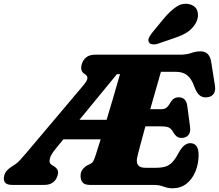

<svg xmlns="http://www.w3.org/2000/svg" viewBox="-61 -994 1176 1032"><path d="M764.5 0H424.5Q393 0 382.5 -14Q372 -28 372 -49Q372 -68.5 382.8 -83Q393.5 -97.5 409 -105.5L425 -113.5Q436 -119 441.2 -129.2Q446.5 -139.5 454.5 -164Q457 -171.5 463.5 -192.8Q470 -214 480 -245H279.5L237 -193Q211 -161.5 206.5 -139.2Q202 -117 216 -108.5L229.5 -100Q242.5 -92 248.2 -80.8Q254 -69.5 248.5 -51Q242 -27.5 224 -13.8Q206 0 176.5 0H5Q-24.5 0 -34.5 -13.8Q-44.5 -27.5 -38 -51Q-34 -66.5 -23.5 -77.8Q-13 -89 5.5 -101L19 -109.5Q32.5 -118 47.2 -134.2Q62 -150.5 79.5 -171L388.5 -537Q409 -562 409 -574.8Q409 -587.5 393 -597Q368 -612.5 378.5 -649Q385.5 -672.5 403 -686.2Q420.5 -700 450 -700H905Q941.5 -700 966.5 -709Q991.5 -718 1016.5 -718Q1065 -718 1074 -662L1094.5 -532.5Q1098.5 -506.5 1088 -490.8Q1077.5 -475 1056.5 -471.5Q1032 -467.5 1014.2 -479.8Q996.5 -492 982.5 -531Q968.5 -570.5 945.5 -589.2Q922.5 -608 884 -608H804Q796.5 -581 780.5 -525.8Q764.5 -470.5 746.5 -407H805.5Q820 -407 830.8 -413.2Q841.5 -419.5 854.5 -442Q864 -458 874.8 -464.5Q885.5 -471 899 -471Q920 -471 931.5 -458.8Q943 -446.5 945.5 -425.5L960.5 -313Q964.5 -282 951 -267.2Q937.5 -252.5 915 -252.5Q898 -252.5 887.2 -262Q876.5 -271.5 869.5 -284Q858.5 -304.5 843.8 -309.8Q829 -315 801.5 -315H720.5Q704.5 -257 692 -210Q679.5 -163 675.5 -143Q671.5 -120 681.5 -106Q691.5 -92 723.5 -92H772.5Q805.5 -92 826.8 -98.2Q848 -104.5 864.5 -121.5Q881 -138.5 898 -170.5Q927 -224.5 961 -224.5Q1006.5 -224.5 1006.5 -161.5Q1006.5 -113 989.5 -72Q972.5 -31 941.2 -6.5Q910 18 867 18Q841.5 18 818.5 9Q795.5 0 764.5 0ZM567.5 -595.5 366 -350H512Q529.5 -409 548.8 -473.5Q568 -538 584 -595.5ZM817.5 -892Q852.5 -934.5 887.2 -957.8Q922 -981 960 -970.5Q993 -961 1000.8 -931.8Q1008.5 -902.5 992.5 -872Q976 -842.5 950 -824Q924 -805.5 876.5 -789.5L789 -759.5Q773.5 -754 759 -755.8Q744.5 -757.5 739 -767.5Q733.5 -779 740 -792Q746.5 -805 757.5 -819Z"/></svg>

Font: Fraunces 9pt S100 Black
Style: Italic
Weight: 900
Italic angle: -16°
Version: Version 1.000; ttfautohint (v1.8.3)